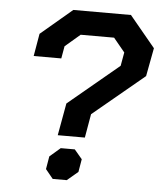

<svg xmlns="http://www.w3.org/2000/svg" viewBox="-51 -745 666 790"><g transform="rotate(5 282.0 -350.0)"><path d="M225 -314 434 -488 444 -544 397 -601H259L197 -548L188 -497H74L90 -590L220 -700H458L564 -572L542 -455L330 -279L313 -181H201ZM165 -38 174 -91 218 -129H276L308 -91L299 -38L254 0H196Z"/></g></svg>

Font: Chakra Petch SemiBold
Style: Italic
Weight: 600
Italic angle: -10°
Designer: Katatrad Aksorn Co.,Ltd.
Foundry: Cadson Demak Co.,Ltd.
Version: Version 1.000; ttfautohint (v1.6)